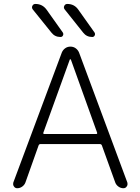

<svg xmlns="http://www.w3.org/2000/svg" viewBox="-20 -995 723 993"><path d="M506.8 -243.2Q503.9 -250 496.1 -250H189.5Q182.6 -250 179.7 -243.2L111.3 -50.8Q106.4 -38.1 94.7 -29.8Q83 -21.5 69.3 -21.5Q57.6 -21.5 51.8 -31.2Q47.9 -36.1 47.9 -43Q47.9 -46.9 48.8 -50.8L299.8 -723.6Q305.7 -737.3 317.4 -745.6Q329.1 -753.9 344.2 -753.9Q359.4 -753.9 371.1 -745.6Q382.8 -737.3 388.7 -723.6L638.7 -50.8Q639.6 -46.9 639.6 -43Q639.6 -36.1 635.7 -31.2Q629.9 -21.5 618.2 -21.5Q604.5 -21.5 592.8 -29.8Q581.1 -38.1 576.2 -50.8ZM457 -803.7Q427.7 -803.7 410.2 -826.2L314.5 -946.3Q307.6 -955.1 312.5 -964.8Q317.4 -974.6 328.1 -974.6Q364.3 -974.6 384.8 -945.3L468.8 -827.1Q473.6 -819.3 469.7 -811.5Q465.8 -803.7 457 -803.7ZM293 -803.7Q263.7 -803.7 246.1 -826.2L149.4 -946.3Q145.5 -951.2 145.5 -957Q145.5 -960.9 147.5 -964.8Q152.3 -974.6 163.1 -974.6Q199.2 -974.6 220.7 -945.3L304.7 -827.1Q309.6 -819.3 305.7 -811.5Q301.8 -803.7 293 -803.7ZM346.7 -686.5Q345.7 -688.5 343.8 -688.5Q341.8 -688.5 340.8 -686.5L204.1 -308.6Q203.1 -305.7 204.6 -303.7Q206.1 -301.8 209 -301.8H478.5Q480.5 -301.8 481.9 -303.7Q483.4 -305.7 482.4 -308.6Z"/></svg>

Font: Gen Jyuu Gothic Light
Style: Regular
Weight: 200
Designer: [Source Han Sans]
Ryoko NISHIZUKA  (kana & ideographs); Paul D. Hunt (Latin, Greek & Cyrillic); Wenlong ZHANG  (bopomofo
Version: Version 1.002.20150607